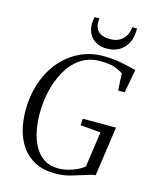

<svg xmlns="http://www.w3.org/2000/svg" viewBox="-139 -1056 930 1157"><g transform="rotate(15 326.0 -478.0)"><path d="M318.5 8Q243.5 8 191.5 -19.2Q139.5 -46.5 108 -92Q76.5 -137.5 62.5 -193.5Q48.5 -249.5 48 -306.5Q47.5 -407 76 -489Q104.5 -571 155.2 -629.5Q206 -688 272.8 -719.5Q339.5 -751 416 -751Q463.5 -751 498.2 -746Q533 -741 558.2 -734.8Q583.5 -728.5 602.5 -724.5Q608 -723 612.8 -721.8Q617.5 -720.5 624 -720L597 -573H556L550.5 -679.5Q530.5 -692.5 500 -704.5Q469.5 -716.5 407 -716.5Q335 -716.5 283.2 -680.2Q231.5 -644 198.5 -584.5Q165.5 -525 150 -454.5Q134.5 -384 135 -315Q135.5 -260 146 -208.5Q156.5 -157 179.2 -115.8Q202 -74.5 238.5 -50.5Q275 -26.5 327.5 -26.5Q369.5 -26.5 414.5 -42.2Q459.5 -58 487 -81.5L518.5 -302L391.5 -313L395 -354H601.5L557.5 -45.5Q543.5 -44.5 528 -40Q512.5 -35.5 487.5 -27.5Q455.5 -17.5 413.5 -4.8Q371.5 8 318.5 8ZM423 -799.5Q390.5 -799.5 366.8 -810Q343 -820.5 327.5 -838.5Q312 -856.5 305 -879.5Q298 -902.5 299.5 -927.5Q300 -940 301.2 -948Q302.5 -956 304.5 -964H334.5Q330 -930.5 338.8 -907.2Q347.5 -884 369.8 -872Q392 -860 428 -860Q464 -860 488 -874.2Q512 -888.5 525 -912Q538 -935.5 539.5 -964H569Q571.5 -917.5 555 -880.5Q538.5 -843.5 505.2 -821.5Q472 -799.5 423 -799.5Z"/></g></svg>

Font: Merriweather 96pt Light
Style: Italic
Weight: 300
Italic angle: -7.8°
Version: Version 2.101